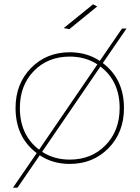

<svg xmlns="http://www.w3.org/2000/svg" viewBox="-20 -759 646 889"><path d="M430 -729 301 -624 275 -629 411 -739ZM456 -467Q554 -393 554 -259Q554 -146 482.5 -73Q411 0 303 0Q224 0 164 -40L61 110H40L150 -50Q52 -124 52 -259Q52 -371 123.5 -444Q195 -517 303 -517Q382 -517 442 -477L545 -627H566ZM72 -259Q72 -134 161 -66L431 -461Q375 -497 303 -497Q202 -497 137 -430.5Q72 -364 72 -259ZM303 -20Q404 -20 469 -87Q534 -154 534 -259Q534 -383 445 -451L175 -56Q231 -20 303 -20Z"/></svg>

Font: Montserrat arm Thin
Style: Regular
Weight: 250
Designer: Julieta Ulanovsky
Foundry: Julieta Ulanovsky
Version: Version 6.000;PS 006.000;hotconv 1.0.88;makeotf.lib2.5.64775